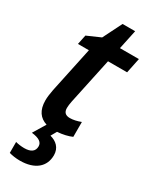

<svg xmlns="http://www.w3.org/2000/svg" viewBox="-228 -719 822 1018"><g transform="rotate(30 183.5 -210.0)"><path d="M89 240C181 240 232 195 232 125C232 79 202 54 164 44L184 9C217 7 250 -1 272 -11V-102C248 -93 226 -88 206 -88C179 -88 166 -101 166 -127C166 -138 168 -153 171 -168L231 -450H348L367 -542H251L276 -660H199L141 -544L59 -508L47 -450H114L55 -172C50 -146 47 -124 47 -105C47 -44 73 -10 117 4L71 80C117 85 138 100 138 125C138 155 117 171 76 171C57 171 37 168 23 164V231C40 236 64 240 89 240Z"/></g></svg>

Font: Noto Sans SemiCondensed SemiBold
Style: Italic
Weight: 600
Width: 4
Italic angle: -12°
Designer: Monotype Design Team
Foundry: Monotype Imaging Inc.
Version: Version 2.013